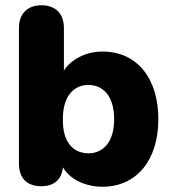

<svg xmlns="http://www.w3.org/2000/svg" viewBox="-20 -699 653 730"><path d="M370 11C497 11 582 -87 582 -246C582 -405 498 -503 370 -503C307 -503 251 -474 223 -431V-592C223 -645 193 -679 138 -679C82 -679 52 -645 52 -592V-78C52 -22 82 9 137 9C186 9 215 -17 219 -63C246 -17 304 11 370 11ZM316 -116C276 -116 240 -138 226 -187C221 -203 219 -223 219 -246C219 -337 263 -376 316 -376C369 -376 414 -337 414 -246C414 -155 369 -116 316 -116Z"/></svg>

Font: SN Pro Heavy
Style: Regular
Weight: 800
Designer: Tobias Whetton
Foundry: Supernotes
Version: Version 1.001;Glyphs 3.2 (3249)